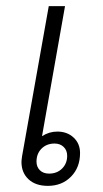

<svg xmlns="http://www.w3.org/2000/svg" viewBox="-20 -596 336 626"><path d="M241 -97Q241 -50 211.5 -20Q182 10 136 10Q96 10 73 -11.5Q50 -33 50 -68Q50 -73 52 -87L139 -576H192L117 -152Q140 -167 167 -167Q199 -167 220 -147.5Q241 -128 241 -97ZM199 -88Q199 -106 187.5 -117Q176 -128 158 -128Q132 -128 115.5 -111.5Q99 -95 99 -69Q99 -52 110 -41Q121 -30 140 -30Q166 -30 182.5 -46.5Q199 -63 199 -88Z"/></svg>

Font: Sarabun ExtraLight
Style: Italic
Weight: 275
Italic angle: -10°
Designer: Suppakit Chalermlarp | Katatrad Co.,Ltd.
Foundry: Cadson Demak Co.,Ltd.
Version: Version 1.000; ttfautohint (v1.6)